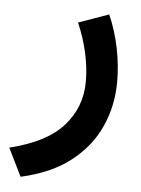

<svg xmlns="http://www.w3.org/2000/svg" viewBox="-64 -316 455 618"><g transform="rotate(5 164.0 -6.5)"><path d="M264.2 -279.3Q286.6 -228 297.6 -173.1Q308.6 -118.2 308.6 -64.9Q308.6 10.7 278.8 78.1Q249 145.5 186.5 194.8Q124 244.1 25.4 266.1L-19 175.8Q99.6 147 153.8 86.2Q208 25.4 208 -57.1Q208 -147.5 166.5 -244.6Z"/></g></svg>

Font: Vazir Medium WOL
Style: Medium-WOL
Weight: 500
Designer: Saber Rastikerdar
Foundry: Saber Rastikerdar
Version: Version 27.0.1